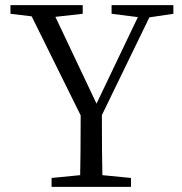

<svg xmlns="http://www.w3.org/2000/svg" viewBox="-20 -732 711 752"><path d="M379 -281 565 -664 659 -678V-712H417V-678L520 -665L358 -326L197 -666L304 -678V-712H21V-678L104 -668L296 -280C296 -171 295 -93 294 -46L182 -35V0H493V-35L381 -46C380 -93 379 -171 379 -281Z"/></svg>

Font: Noto Serif Tangut
Style: Regular
Weight: 400
Designer: YANG Xicheng
Foundry: Liu Zhao Studio
Version: Version 2.169